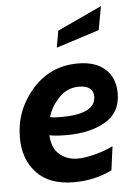

<svg xmlns="http://www.w3.org/2000/svg" viewBox="-54 -791 596 843"><g transform="rotate(-5 244.0 -370.0)"><path d="M463 -363Q463 -278 395.5 -238.5Q328 -199 224 -199Q174 -199 148 -205Q151 -147 184 -119.5Q217 -92 263 -92Q296 -92 341.5 -104Q387 -116 420 -133L406 -28Q330 10 239 10Q130 10 74 -50Q18 -110 18 -205Q18 -325 97.5 -416.5Q177 -508 300 -508Q378 -508 420.5 -469Q463 -430 463 -363ZM295 -406Q243 -406 206.5 -367Q170 -328 158 -284Q174 -280 204 -280Q359 -280 359 -357Q359 -406 295 -406ZM404 -646 214 -585 227 -659 423 -750Z"/></g></svg>

Font: Cabin
Style: Bold Italic
Weight: 700
Designer: Pablo Impallari
Foundry: Pablo Impallari. www.impallari.com Igino Marini. www.ikern.com
Version: Version 1.005